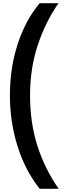

<svg xmlns="http://www.w3.org/2000/svg" viewBox="-20 -813 451 1201"><path d="M42 -217Q42 -389 91 -538.5Q140 -688 228 -793H346Q266 -679 217 -533Q168 -387 168 -216Q168 -45 214 99Q260 243 347 368H228Q136 251 89 99.5Q42 -52 42 -217Z"/></svg>

Font: Noto Sans Kannada Condensed
Style: Bold
Weight: 700
Width: 3
Designer: Jelle Bosma - Monotype Design Team
Foundry: Monotype Imaging Inc.
Version: Version 2.005; ttfautohint (v1.8.4.7-5d5b)